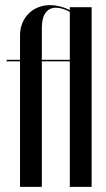

<svg xmlns="http://www.w3.org/2000/svg" viewBox="-20 -728 413 748"><path d="M6 -495V-489H58V0H143V-489H252V0H337V-700H252V-689C227 -701 200 -708 175 -708C107 -708 58 -658 58 -590V-495ZM143 -495V-621C143 -670 163 -698 198 -698C214 -698 233 -692 252 -682V-495Z"/></svg>

Font: Moniqa SemBd Display
Style: Regular
Weight: 600
Designer: Rajesh Rajput
Foundry: Rajesh Rajput
Version: Version 1.000